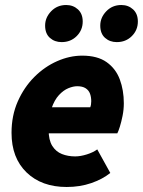

<svg xmlns="http://www.w3.org/2000/svg" viewBox="-20 -734 570 766"><path d="M246 12Q146 12 86 -46Q26 -104 26 -204Q26 -273 51 -329.5Q76 -386 117 -427Q158 -468 208 -490Q258 -512 308 -512Q369 -512 405.5 -486Q442 -460 458 -417Q474 -374 474 -322Q474 -297 469 -272Q464 -247 458 -228Q452 -209 448 -202H146L158 -306H340Q342 -311 343 -317Q344 -323 344 -330Q344 -347 339 -360.5Q334 -374 321.5 -382Q309 -390 288 -390Q272 -390 252.5 -382Q233 -374 215 -354.5Q197 -335 185.5 -301.5Q174 -268 174 -216Q174 -175 188.5 -152Q203 -129 227 -119.5Q251 -110 280 -110Q301 -110 326.5 -118Q352 -126 368 -138L420 -44Q389 -19 344 -3.5Q299 12 246 12ZM226 -566Q198 -566 179 -583Q160 -600 160 -632Q160 -664 184 -689Q208 -714 244 -714Q272 -714 291 -696.5Q310 -679 310 -648Q310 -614 286 -590Q262 -566 226 -566ZM446 -566Q418 -566 399 -583Q380 -600 380 -632Q380 -664 404 -689Q428 -714 464 -714Q492 -714 511 -696.5Q530 -679 530 -648Q530 -614 506 -590Q482 -566 446 -566Z"/></svg>

Font: Source Sans 3 Black
Style: Italic
Weight: 900
Italic angle: -11°
Designer: Paul D. Hunt
Foundry: Adobe
Version: Version 3.052;hotconv 1.1.0;makeotfexe 2.6.0